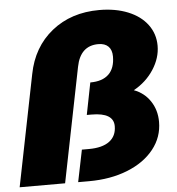

<svg xmlns="http://www.w3.org/2000/svg" viewBox="-60 -801 783 850"><g transform="rotate(-5 331.5 -375.5)"><path d="M656 -571Q656 -517 623 -466Q590 -415 534 -384Q580 -367 606.5 -327Q633 -287 633 -235Q633 -167 590.5 -113.5Q548 -60 472.5 -30Q397 0 301 0H253L282 -142H313Q373 -142 404.5 -165.5Q436 -189 436 -233Q436 -293 338 -293H317L345 -435Q399 -435 427 -462Q455 -489 455 -541Q455 -570 439.5 -585.5Q424 -601 395 -601Q315 -601 297 -509L195 0H-7L92 -494Q115 -613 201 -682Q287 -751 412 -751Q484 -751 539.5 -728.5Q595 -706 625.5 -665Q656 -624 656 -571Z"/></g></svg>

Font: Gontserrat ExtraBold
Style: Italic
Weight: 800
Italic angle: -11.3°
Designer: Julieta Ulanovsky
Foundry: Julieta Ulanovsky
Version: Version 6.001